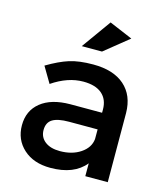

<svg xmlns="http://www.w3.org/2000/svg" viewBox="-113 -843 812 936"><g transform="rotate(15 293.0 -375.5)"><path d="M41 -160.2Q41 -233.9 94 -276.6Q147 -319.3 242.2 -319.8H402.8V-335.9Q402.8 -386.7 370.4 -414.8Q337.9 -442.9 275.9 -442.9Q198.2 -442.9 119.1 -389.2L71.8 -469.2Q132.8 -505.4 181.2 -520.8Q229.5 -536.1 300.8 -536.1Q403.3 -536.1 459.2 -486.8Q515.1 -437.5 516.1 -349.1L517.1 0H403.8V-64.9Q347.2 4.9 228 4.9Q143.1 4.9 92 -41.5Q41 -87.9 41 -160.2ZM148.9 -165Q148.9 -128.9 176.5 -107.4Q204.1 -85.9 252 -85.9Q313.5 -85.9 356 -114.5Q398.4 -143.1 402.8 -187V-235.8H258.8Q201.7 -235.8 175.3 -219.2Q148.9 -202.6 148.9 -165ZM223.1 -607.9 329.1 -755.9 446.8 -706.1 325.2 -607.9Z"/></g></svg>

Font: Trueno
Style: Regular
Weight: 400
Designer: Julieta Ulanovsky
Foundry: Julieta Ulanovsky
Version: Version 3.001b | FøM Fix